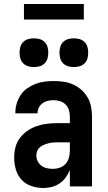

<svg xmlns="http://www.w3.org/2000/svg" viewBox="-20 -934 540 962"><path d="M198 8Q168 8 138.5 -1.5Q109 -11 88.5 -33Q68 -55 59.5 -84.5Q51 -114 51 -144Q51 -171 57.5 -196.5Q64 -222 80 -243Q96 -264 118 -279Q140 -294 165 -302.5Q190 -311 216.5 -314Q243 -317 269 -317H330V-351Q330 -368 325 -383.5Q320 -399 308.5 -410.5Q297 -422 281 -427Q265 -432 249 -432Q234 -432 220 -429Q206 -426 194 -417.5Q182 -409 175 -395.5Q168 -382 168 -368V-366H57V-371Q57 -394 64 -416.5Q71 -439 84 -458.5Q97 -478 116.5 -491.5Q136 -505 157.5 -513.5Q179 -522 202.5 -525Q226 -528 249 -528Q274 -528 298.5 -524.5Q323 -521 345.5 -511Q368 -501 387 -484.5Q406 -468 418.5 -446.5Q431 -425 436 -400.5Q441 -376 441 -351V0H330V-82Q322 -62 309 -44.5Q296 -27 278.5 -15Q261 -3 240 2.5Q219 8 198 8ZM246 -88Q263 -88 280 -94Q297 -100 309 -113.5Q321 -127 325.5 -144.5Q330 -162 330 -180V-221H269Q257 -221 245.5 -220Q234 -219 222.5 -216Q211 -213 200 -208.5Q189 -204 180 -196.5Q171 -189 166.5 -178Q162 -167 162 -155Q162 -140 169 -126Q176 -112 188.5 -103Q201 -94 216 -91Q231 -88 246 -88ZM350 -598Q335 -598 321 -602Q307 -606 296.5 -616.5Q286 -627 282 -641Q278 -655 278 -670Q278 -685 282 -699Q286 -713 296.5 -723.5Q307 -734 321 -738Q335 -742 350 -742Q365 -742 379 -738Q393 -734 403.5 -723.5Q414 -713 418 -699Q422 -685 422 -670Q422 -655 418 -641Q414 -627 403.5 -616.5Q393 -606 379 -602Q365 -598 350 -598ZM150 -598Q135 -598 121 -602Q107 -606 96.5 -616.5Q86 -627 82 -641Q78 -655 78 -670Q78 -685 82 -699Q86 -713 96.5 -723.5Q107 -734 121 -738Q135 -742 150 -742Q165 -742 179 -738Q193 -734 203.5 -723.5Q214 -713 218 -699Q222 -685 222 -670Q222 -655 218 -641Q214 -627 203.5 -616.5Q193 -606 179 -602Q165 -598 150 -598ZM100 -836V-914H400V-836Z"/></svg>

Font: Iosevka Term Curly
Style: Bold
Weight: 700
Designer: Belleve Invis
Foundry: Belleve Invis
Version: Version 32.3.0